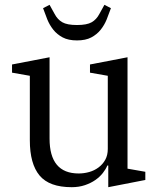

<svg xmlns="http://www.w3.org/2000/svg" viewBox="-20 -766 659 798"><path d="M278 12Q185 12 144.5 -36.5Q104 -85 104 -183V-451L30 -464V-498L186 -528V-190Q186 -45 307 -45Q329 -45 350.5 -51Q372 -57 389.5 -70Q407 -83 417.5 -102Q428 -121 428 -147V-451L354 -464V-498L510 -528V-65L584 -52V-18L430 12V-78H426Q420 -63 407.5 -47Q395 -31 376.5 -18Q358 -5 333 3.5Q308 12 278 12ZM300 -598Q264 -598 240.5 -610.5Q217 -623 201.5 -642.5Q186 -662 176.5 -685.5Q167 -709 159 -732L186 -746L207 -708Q219 -685 239 -673.5Q259 -662 300 -662Q341 -662 361 -673.5Q381 -685 393 -708L414 -746L441 -732Q433 -709 423.5 -685.5Q414 -662 398.5 -642.5Q383 -623 359.5 -610.5Q336 -598 300 -598Z"/></svg>

Font: IBM Plex Serif
Style: Regular
Weight: 400
Designer: Mike Abbink, Paul van der Laan, Pieter van Rosmalen
Foundry: Bold Monday
Version: Version 3.001